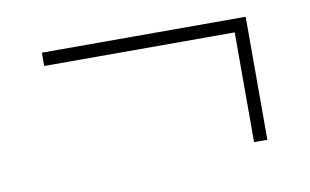

<svg xmlns="http://www.w3.org/2000/svg" viewBox="-41 -449 642 398"><g transform="rotate(-10 279.5 -249.5)"><path d="M466 -120V-351H65V-379H494V-120Z"/></g></svg>

Font: Noto Serif Thin
Style: Regular
Weight: 100
Designer: Monotype Design Team
Foundry: Monotype Imaging Inc.
Version: Version 2.015